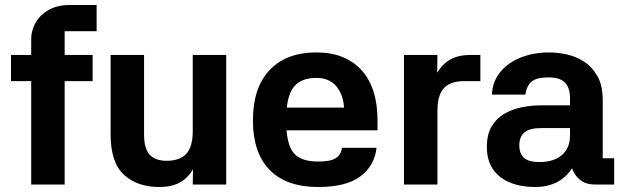

<svg xmlns="http://www.w3.org/2000/svg" viewBox="-20 -739 2502 769"><path d="M239 0H105V-582Q105 -618 123 -649Q141 -680 175.5 -699.5Q210 -719 259 -719H367V-614H239ZM24 -414V-519H351V-414Z M752 -519H886V0H752L753 -61Q731 -24 698.5 -7Q666 10 618 10Q530 10 476.5 -39Q423 -88 423 -201V-519H557V-200Q557 -144 579.5 -119.5Q602 -95 647 -95Q700 -95 726 -123Q752 -151 752 -214Z M1070 -308H1358Q1355 -360 1327 -393.5Q1299 -427 1247 -427Q1183 -427 1154.5 -388Q1126 -349 1126 -257Q1126 -166 1154 -129Q1182 -92 1254 -92Q1305 -92 1325.5 -106Q1346 -120 1350 -147H1488Q1481 -77 1424.5 -33.5Q1368 10 1254 10Q1127 10 1060 -58.5Q993 -127 993 -257Q993 -388 1060 -458.5Q1127 -529 1247 -529Q1363 -529 1427.5 -458.5Q1492 -388 1492 -257V-217H1069Z M1732 0H1598V-519H1732L1731 -448Q1754 -485 1786 -502Q1818 -519 1866 -519H1904V-414H1837Q1784 -414 1758 -386Q1732 -358 1732 -295Z M2440 0H2362Q2316 0 2290.5 -31Q2265 -62 2263 -108H2292Q2273 -53 2230.5 -21.5Q2188 10 2122 10Q2067 10 2023.5 -7.5Q1980 -25 1955 -60.5Q1930 -96 1930 -151Q1930 -201 1949.5 -233.5Q1969 -266 2001 -284Q2033 -302 2071 -309.5Q2109 -317 2146 -317H2263V-346Q2263 -388 2242.5 -408.5Q2222 -429 2177 -429Q2129 -429 2109 -412Q2089 -395 2084 -360H1950Q1953 -414 1985 -452Q2017 -490 2068 -509.5Q2119 -529 2180 -529Q2213 -529 2250 -521Q2287 -513 2319.5 -492Q2352 -471 2373 -434Q2394 -397 2394 -338V-105H2440ZM2060 -157Q2060 -123 2079 -106.5Q2098 -90 2140 -90Q2199 -90 2231 -118.5Q2263 -147 2263 -196V-226H2147Q2101 -226 2080.5 -208.5Q2060 -191 2060 -157Z"/></svg>

Font: 42dot Sans ExtraBold
Style: Regular
Weight: 800
Designer: 42dot
Version: Version 1.000